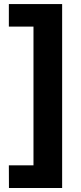

<svg xmlns="http://www.w3.org/2000/svg" viewBox="-20 -751 402 952"><path d="M24.4 181.2 23.9 68.8H146V-619.1H23.9V-731H288.1V181.2Z"/></svg>

Font: XB Khoramshahr
Style: Bold Italic
Weight: 700
Italic angle: -12°
Designer: Behnam
Foundry: Irmug
Version: Version 8.005 2009